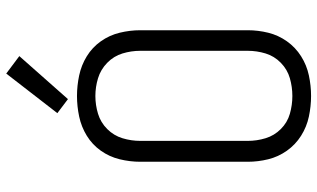

<svg xmlns="http://www.w3.org/2000/svg" viewBox="-221 -789 1018 616"><g transform="rotate(-90 288.0 -481.0)"><path d="M288 8Q321 8 354 1Q387 -6 415.5 -24Q444 -42 463.5 -69.5Q483 -97 491 -129.5Q499 -162 499 -195V-540Q499 -573 491 -606Q483 -639 463.5 -666.5Q444 -694 415.5 -711.5Q387 -729 354 -736Q321 -743 288 -743Q255 -743 222 -736Q189 -729 160.5 -711.5Q132 -694 112.5 -666.5Q93 -639 85 -606Q77 -573 77 -540V-195Q77 -162 85 -129.5Q93 -97 112.5 -69.5Q132 -42 160.5 -24Q189 -6 222 1Q255 8 288 8ZM288 -52Q259 -52 231 -60Q203 -68 182 -89Q161 -110 152.5 -138Q144 -166 144 -195V-540Q144 -569 152.5 -597Q161 -625 182 -646Q203 -667 231 -675.5Q259 -684 288 -684Q317 -684 345 -675.5Q373 -667 394.5 -646Q416 -625 424.5 -597Q433 -569 433 -540V-195Q433 -166 424.5 -138Q416 -110 394.5 -89Q373 -68 345 -60Q317 -52 288 -52ZM278 -772 416 -928 360 -970 233 -806Z"/></g></svg>

Font: Iosevka Sparkle Light
Style: Regular
Weight: 300
Designer: Belleve Invis
Foundry: Belleve Invis
Version: Version 4.5.0; ttfautohint (v1.8.3)